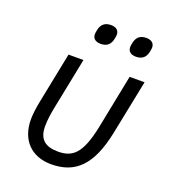

<svg xmlns="http://www.w3.org/2000/svg" viewBox="-134 -820 824 930"><g transform="rotate(20 278.0 -354.5)"><path d="M262 -618C295 -618 312 -635 318 -665C320 -676 321 -681 321 -686C321 -709 305 -721 279 -721C246 -721 229 -704 223 -674C221 -663 220 -658 220 -653C220 -630 236 -618 262 -618ZM444 -618C477 -618 494 -635 500 -665C502 -676 503 -681 503 -686C503 -709 487 -721 461 -721C428 -721 411 -704 405 -674C403 -663 402 -658 402 -653C402 -630 418 -618 444 -618ZM211 -516H134L82 -257C74 -217 70 -185 70 -159C70 -55 132 12 236 12C360 12 433 -58 469 -234L526 -516H449L394 -240C364 -92 322 -57 246 -57C180 -57 146 -85 146 -151C146 -185 151 -215 157 -247Z"/></g></svg>

Font: Braiins Sans
Style: Italic
Weight: 400
Italic angle: -11.31°
Designer: Mike Abbink, Paul van der Laan, Pieter van Rosmalen, Jiri Chlebus, Lubos Buracinsky
Foundry: Bold Monday, Sudetype
Version: Version 1.000;hotconv 1.0.109;makeotfexe 2.5.65596